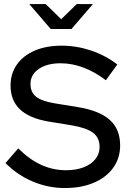

<svg xmlns="http://www.w3.org/2000/svg" viewBox="-20 -940 653 970"><path d="M307.5 10Q223.9 10 145.9 -22.8Q67.8 -55.5 7.8 -116.2L72 -190.4Q129 -134.1 188.3 -107.1Q247.5 -80 313.5 -80Q364.1 -80 402.3 -94.7Q440.5 -109.4 461.9 -136.2Q483.2 -163 483.2 -197.4Q483.2 -244 450.3 -269.2Q417.3 -294.3 341.1 -306.9L224.5 -326.1Q128.2 -342.5 80.8 -387.6Q33.3 -432.6 33.3 -507.5Q33.3 -568.5 65.4 -613.9Q97.4 -659.4 155.6 -684.4Q213.7 -709.3 291.4 -709.3Q366.6 -709.3 440.3 -684.6Q514 -659.8 572.7 -614.2L514.9 -534.5Q401.9 -620.3 285.8 -620.3Q217.6 -620.3 175.8 -591.6Q134 -562.9 134 -515.6Q134 -473.4 163 -450.9Q192 -428.4 258.6 -417.6L371.9 -399.2Q482.7 -381.1 534.9 -334Q587 -286.9 587 -205.2Q587 -141.2 552.1 -92.6Q517.3 -43.9 454.3 -16.9Q391.2 10 307.5 10ZM210.8 -919.6 289.2 -842.9 367.7 -919.6H449.5L341 -793.4H236.3L127.9 -919.6Z"/></svg>

Font: Red Hat Display VF
Style: Regular
Weight: 300
Designer: Pentagram, MCKL
Foundry: Pentagram, MCKL
Version: Version 1.023